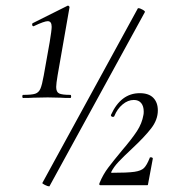

<svg xmlns="http://www.w3.org/2000/svg" viewBox="-20 -656 606 680"><path d="M62 -320Q92 -320 104.5 -324Q117 -328 123 -341.5Q129 -355 135 -389L156 -507Q163 -549 163 -561Q163 -581 149 -581Q137 -581 101 -564L99 -563Q95 -563 94 -567.5Q93 -572 96 -574L218 -635Q219 -636 221 -636Q223 -636 225 -633.5Q227 -631 226 -629L184 -389Q179 -359 179 -348Q179 -330 189.5 -325Q200 -320 229 -320Q232 -320 232 -314.5Q232 -309 229 -309Q207 -309 195 -310L149 -311L98 -310Q85 -309 62 -309Q59 -309 59 -314.5Q59 -320 62 -320ZM154 4Q149 4 139 -1Q129 -6 130 -8L468 -626Q468 -627 470 -627Q476 -627 485.5 -621.5Q495 -616 493 -613L155 4ZM333 -9Q345 -38 363.5 -62.5Q382 -87 412 -123Q447 -164 465 -191.5Q483 -219 488 -249Q489 -253 489 -261Q489 -280 480 -291Q471 -302 454 -302Q433 -302 414 -286Q395 -270 385 -245Q384 -242 380 -242Q377 -242 374.5 -244Q372 -246 373 -249Q408 -326 475 -326Q507 -326 523 -309.5Q539 -293 539 -265Q539 -232 515.5 -201.5Q492 -171 447 -129Q417 -101 400 -83Q383 -65 374 -47Q373 -44 375 -44Q432 -44 456 -47.5Q480 -51 490 -61Q500 -71 510 -96Q510 -99 514 -99Q517 -99 519.5 -97.5Q522 -96 521 -93L504 -2Q504 0 501 0H336Q329 0 333 -9Z"/></svg>

Font: Cormorant Infant Medium
Style: Italic
Weight: 500
Italic angle: -10°
Designer: Christian Thalmann (Catharsis Fonts)
Foundry: Catharsis Fonts
Version: Version 4.000